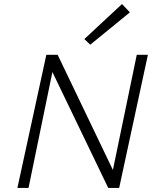

<svg xmlns="http://www.w3.org/2000/svg" viewBox="-20 -929 765 949"><path d="M426 -708 397 -736 583 -909 622 -868ZM711 -658 569 0H515L239 -573L121 0H66L209 -658H265L538 -89L656 -658Z"/></svg>

Font: Ysabeau Infant Semilight
Style: Italic
Weight: 300
Italic angle: -12°
Designer: Christian Thalmann (Catharsis Fonts)
Version: Version 0.003